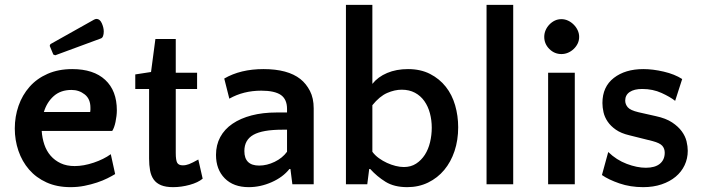

<svg xmlns="http://www.w3.org/2000/svg" viewBox="-20 -760 2893 792"><path d="M278 -475Q366 -475 414 -430.5Q462 -386 462 -305Q462 -294 460.5 -281.5Q459 -269 456.5 -257Q454 -245 450.5 -235.5Q447 -226 443 -220H152Q154 -190 163 -163.5Q172 -137 189 -117.5Q206 -98 230.5 -86.5Q255 -75 288 -75Q325 -75 366.5 -89Q408 -103 437 -124L455 -42Q442 -34 423 -24.5Q404 -15 380 -7Q356 1 328.5 6.5Q301 12 271 12Q215 12 172 -7.5Q129 -27 100 -60.5Q71 -94 56 -138Q41 -182 41 -230Q41 -279 56.5 -323.5Q72 -368 102 -402Q132 -436 176.5 -455.5Q221 -475 278 -475ZM200 -535 185 -571 188 -578 368 -679Q374 -682 378 -682Q392 -682 400 -664Q408 -646 408 -630Q408 -619 405 -611Q402 -603 395 -601L208 -532ZM275 -389Q230 -389 201.5 -363.5Q173 -338 161 -298H352Q353 -303 353 -307Q353 -311 353 -316Q353 -352 329.5 -370.5Q306 -389 275 -389Z M595 -393H538V-453L603 -463L621 -599H705V-460H793V-393H705V-129Q705 -99 711 -88.5Q717 -78 734 -78Q747 -78 760 -83Q773 -88 798 -102L816 -23Q797 -7 762.5 2.5Q728 12 694 12Q664 12 644.5 4Q625 -4 614 -19.5Q603 -35 599 -57Q595 -79 595 -106Z M1186 0 1178 -63H1174Q1147 -29 1100.5 -8.5Q1054 12 1006 12Q943 12 907 -24.5Q871 -61 871 -121Q871 -162 888.5 -194.5Q906 -227 939 -249.5Q972 -272 1018 -284Q1064 -296 1121 -296H1164V-311Q1164 -350 1139 -368Q1113 -386 1058 -386Q984 -386 926 -353L905 -436Q972 -475 1067 -475Q1167 -475 1219 -434Q1243 -415 1258.5 -385Q1274 -355 1274 -313V0ZM1049 -77Q1081 -77 1113 -92.5Q1145 -108 1164 -134V-225H1145Q1063 -225 1025.5 -204Q988 -183 988 -137Q988 -77 1049 -77Z M1660 12Q1606 12 1570.5 -10Q1535 -32 1507 -63H1503L1495 0H1407V-740H1516V-414Q1539 -443 1577 -459Q1615 -475 1663 -475Q1715 -475 1754 -455Q1793 -435 1819 -402Q1845 -369 1857.5 -325.5Q1870 -282 1870 -235Q1870 -182 1855 -137Q1840 -92 1812.5 -59Q1785 -26 1746 -7Q1707 12 1660 12ZM1646 -71Q1675 -71 1696.5 -85Q1718 -99 1732.5 -121.5Q1747 -144 1754 -173.5Q1761 -203 1761 -233Q1761 -264 1753.5 -292.5Q1746 -321 1730.5 -343Q1715 -365 1691.5 -377.5Q1668 -390 1637 -390Q1608 -390 1577 -376.5Q1546 -363 1516 -326V-134Q1527 -119 1543 -107.5Q1559 -96 1576.5 -88Q1594 -80 1612 -75.5Q1630 -71 1646 -71Z M2097 0H1987V-740H2097Z M2351 0H2241V-460H2351ZM2225 -608Q2225 -622 2230.5 -635Q2236 -648 2246 -658.5Q2256 -669 2268.5 -675Q2281 -681 2296 -681Q2310 -681 2323 -675Q2336 -669 2346.5 -658.5Q2357 -648 2363 -635Q2369 -622 2369 -608Q2369 -593 2363 -580.5Q2357 -568 2346.5 -558Q2336 -548 2323 -542.5Q2310 -537 2296 -537Q2267 -537 2246 -558Q2225 -579 2225 -608Z M2629 -393Q2596 -393 2577.5 -380.5Q2559 -368 2559 -345Q2559 -330 2569.5 -317.5Q2580 -305 2614 -297L2685 -281Q2727 -272 2752.5 -255Q2778 -238 2792.5 -218Q2807 -198 2812 -177Q2817 -156 2817 -138Q2817 -106 2804 -78.5Q2791 -51 2767 -31Q2743 -11 2709 0.5Q2675 12 2633 12Q2580 12 2535 -3.5Q2490 -19 2463 -38L2489 -133Q2523 -100 2565.5 -84Q2608 -68 2644 -68Q2682 -68 2702 -84.5Q2722 -101 2722 -130Q2722 -147 2712 -158.5Q2702 -170 2672 -178L2576 -202Q2542 -210 2520.5 -225Q2499 -240 2486.5 -258.5Q2474 -277 2469.5 -297Q2465 -317 2465 -335Q2465 -402 2512 -438.5Q2559 -475 2634 -475Q2673 -475 2718 -464.5Q2763 -454 2794 -434L2765 -344Q2745 -360 2709 -376.5Q2673 -393 2629 -393Z"/></svg>

Font: Quattrocento Sans
Style: Bold
Weight: 700
Designer: Pablo Impallari
Foundry: Pablo Impallari, Igino Marini, Brenda Gallo
Version: Version 2.000